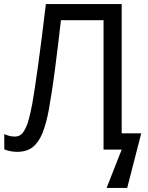

<svg xmlns="http://www.w3.org/2000/svg" viewBox="-20 -734 724 942"><path d="M577 -80H673L604 188H503L577 0H488V-635H279Q273 -580 265.5 -519.5Q258 -459 250.5 -400Q243 -341 235 -289Q227 -237 220 -198Q208 -131 189.5 -84Q171 -37 141.5 -13Q112 11 63 11Q47 11 30 7.5Q13 4 1 -1V-76Q12 -71 25 -67.5Q38 -64 53 -64Q80 -64 96 -88.5Q112 -113 121.5 -149.5Q131 -186 138 -223Q143 -251 150.5 -300Q158 -349 167 -413.5Q176 -478 185.5 -554.5Q195 -631 205 -714H577Z"/></svg>

Font: Noto Sans Display
Style: Regular
Weight: 400
Designer: Monotype Design Team
Foundry: Monotype Imaging Inc.
Version: Version 2.003